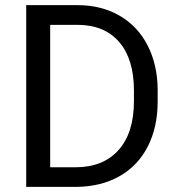

<svg xmlns="http://www.w3.org/2000/svg" viewBox="-20 -731 693 751"><path d="M176.3 -633.8V-76.7H274.9Q383.3 -76.7 443.6 -144Q503.9 -211.4 503.9 -335.9V-377.4Q503.9 -498.5 447 -565.7Q390.1 -632.8 285.6 -633.8ZM82.5 0V-710.9H283.2Q376 -710.9 447.3 -669.9Q518.6 -628.9 557.4 -553.2Q596.2 -477.5 596.7 -379.4V-334Q596.7 -233.4 557.9 -157.7Q519 -82 447 -41.5Q375 -1 279.3 0Z"/></svg>

Font: MAUL
Style: Regular
Weight: 400
Designer: MAUL
Version: Version 1.0; 2020; ttfautohint (v1.8.3)